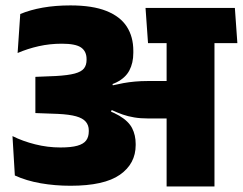

<svg xmlns="http://www.w3.org/2000/svg" viewBox="-20 -672 876 692"><path d="M835.5 -516.5 826.5 -643.5H504.5L513.5 -516.5ZM580.5 0H753V-562H580.5ZM25 -181.5 33.5 -39.5Q75 -20.5 126.5 -11.5Q178 -2.5 234 -2.5Q355.5 -2.5 412.2 -42.2Q469 -82 469 -149V-153Q469 -185 456.2 -210Q443.5 -235 409.8 -255Q376 -275 313 -292.5L310.5 -356Q366 -358.5 399 -374.8Q432 -391 446.2 -418Q460.5 -445 460.5 -481.5V-489Q460.5 -539.5 437 -576Q413.5 -612.5 363.5 -632.5Q313.5 -652.5 234 -652.5Q179.5 -652.5 134.2 -644.5Q89 -636.5 53 -621.5L43.5 -481Q79.5 -496.5 119.5 -505.5Q159.5 -514.5 203 -514.5Q252.5 -514.5 272.2 -500.8Q292 -487 292 -459V-456Q292 -437.5 282.8 -425.5Q273.5 -413.5 249.5 -407Q225.5 -400.5 181 -398L107.5 -395V-264.5L189 -261.5Q230 -259.5 254.2 -252.8Q278.5 -246 289.2 -233.2Q300 -220.5 300 -202V-198.5Q300 -178.5 290.5 -165.8Q281 -153 258.8 -146.8Q236.5 -140.5 198 -140.5Q151.5 -140.5 106.8 -151.8Q62 -163 25 -181.5ZM304 -367.5V-280L378 -264L382.5 -275.5Q403 -266 422.2 -259.2Q441.5 -252.5 463.8 -248.8Q486 -245 515 -245H640V-380H513.5Q488 -380 466.2 -378Q444.5 -376 425 -372.5Q405.5 -369 386.5 -364.5L385 -372Z"/></svg>

Font: Anek Devanagari Medium ExtraBold
Style: Regular
Weight: 800
Version: Version 1.003